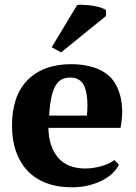

<svg xmlns="http://www.w3.org/2000/svg" viewBox="-20 -785 577 817"><path d="M280 -455Q260 -455 244.5 -448Q229 -441 217.5 -422.5Q206 -404 199 -372.5Q192 -341 189 -293H350Q352 -317 352 -337Q352 -384 341 -413Q325 -455 280 -455ZM486 -84Q478 -67 460.5 -49.5Q443 -32 417.5 -18.5Q392 -5 358.5 3.5Q325 12 286 12Q224 12 176 -6.5Q128 -25 96 -59.5Q64 -94 47.5 -142Q31 -190 31 -250Q31 -378 98 -445Q165 -512 284 -512Q335 -512 379.5 -498Q424 -484 454 -452Q482 -420 494 -368Q499 -344 500 -314Q500 -281 493 -241H186Q187 -162 226.5 -115Q266 -68 343 -68Q376 -68 411.5 -78Q447 -88 467 -104ZM308 -763Q314 -765 328 -765Q330 -764 334 -764Q352 -764 372.5 -761Q393 -758 409.5 -752.5Q426 -747 431 -741V-717L240 -562L200 -584Z"/></svg>

Font: PTSerif
Style: Bold
Weight: 700
Designer: A.Korolkova, O.Umpeleva, V.Yefimov
Foundry: ParaType Ltd
Version: Version 1.000W OFL; ttfautohint (v1.2) -l 8 -r 50 -G 200 -x 